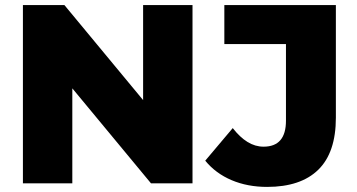

<svg xmlns="http://www.w3.org/2000/svg" viewBox="-20 -720 1403 754"><path d="M70 0V-700H233L619 -234H542V-700H736V0H573L187 -466H264V0ZM1029 14Q952 14 889.5 -12.5Q827 -39 786 -89L894 -217Q922 -181 952 -162.5Q982 -144 1015 -144Q1103 -144 1103 -246V-547H861V-700H1299V-258Q1299 -121 1230 -53.5Q1161 14 1029 14Z"/></svg>

Font: Montserrat Thin ExtraBold
Style: Regular
Weight: 800
Version: Version 9.000